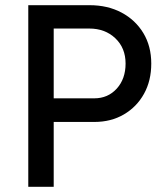

<svg xmlns="http://www.w3.org/2000/svg" viewBox="-20 -720 626 740"><path d="M89 0V-700H325Q395 -700 448.5 -671.5Q502 -643 532.5 -592.5Q563 -542 563 -475Q563 -409 535 -358.5Q507 -308 457.5 -279Q408 -250 344 -250H187V0ZM187 -341H343Q396 -341 430 -378.5Q464 -416 464 -475Q464 -535 424.5 -572.5Q385 -610 324 -610H187Z"/></svg>

Font: Figtree Medium
Style: Regular
Weight: 500
Designer: Erik Kennedy
Foundry: Erik Kennedy
Version: Version 2.001; ttfautohint (v1.8.4.7-5d5b);gftools[0.9.27]